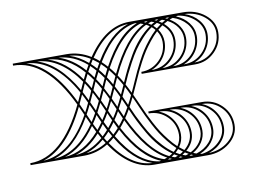

<svg xmlns="http://www.w3.org/2000/svg" viewBox="-71 -650 1122 847"><g transform="rotate(-10 489.5 -227.0)"><path d="M808.1 -134.2Q843.1 -120.6 864.7 -89.4Q886.4 -58.1 886.4 -19.7Q886.4 14.9 863.2 42.8Q840 70.8 802 83.9Q854 81.7 889.9 51.8Q925.7 21.9 925.7 -19.7Q925.7 -67.3 892 -100.7Q858.4 -134.2 810.3 -134.2ZM760.1 -134.2Q795 -120.6 816.7 -89.4Q838.3 -58.1 838.3 -19.7Q838.3 12.7 817.5 39.6Q796.8 66.4 762.7 80.4Q764 80.9 767 81.5Q770.1 82.2 771.9 82.2Q817.3 75.2 847.5 46.5Q877.6 17.9 877.6 -19.7Q877.6 -67.3 844 -100.7Q810.3 -134.2 762.2 -134.2ZM712 -134.2Q746.9 -120.6 768.6 -89.4Q790.2 -58.1 790.2 -19.7Q790.2 7.9 774.9 31.7Q759.6 55.5 733 71.2Q735.1 72.1 737.5 73Q739.9 73.9 742.8 75Q745.6 76 747.4 76.5Q784.1 64.7 806.8 38.7Q829.5 12.7 829.5 -19.7Q829.5 -67.3 795.9 -100.7Q762.2 -134.2 714.2 -134.2ZM663.9 -134.2Q698.9 -120.6 720.5 -89.4Q742.1 -58.1 742.1 -19.7Q742.1 24.5 705 56.8Q714.6 62.5 722.9 66.9Q750 52.9 765.7 29.9Q781.5 7 781.5 -19.7Q781.5 -67.3 747.8 -100.7Q714.2 -134.2 666.1 -134.2ZM615.8 -134.2Q650.8 -120.6 672.4 -89.4Q694.1 -58.1 694.1 -19.7Q694.1 10.5 676.1 35.8Q691.9 48.5 697.1 52Q733.4 21.4 733.4 -19.7Q733.4 -67.3 699.7 -100.7Q666.1 -134.2 618 -134.2ZM173.1 -9.2Q258.3 -14.4 328.2 -94.4L314.2 -123.3Q250.9 -33.2 173.1 -9.2ZM675.7 -536.7Q674 -536.7 670.9 -535.8Q667.8 -535 666.5 -535Q667.4 -534.5 670.2 -533.4Q673.1 -532.3 674.8 -531.5L684 -535.4Q678.8 -536.3 675.7 -536.7ZM221.2 -9.2Q288.5 -13.5 345.7 -63.4L333 -86.1Q281.9 -28.4 221.2 -9.2ZM714.6 -535Q715.5 -534.5 718.3 -533.4Q721.2 -532.3 722.9 -531.5L732.1 -535.4Q726.8 -536.3 723.8 -536.7Q722 -536.7 719 -535.8Q715.9 -535 714.6 -535ZM699.3 -531Q697.6 -530.6 694.7 -529.5Q691.9 -528.4 689.5 -527.5Q687.1 -526.7 684.9 -525.8Q693.6 -520.5 697.6 -517.5Q705.4 -522.7 712.8 -526.2Q705.4 -529.3 699.3 -531ZM269.2 -9.2Q317.7 -12.2 360.6 -38.9L350.1 -55.5Q311.2 -22.3 269.2 -9.2ZM627.6 -536.7Q626.3 -536.7 623.3 -535.8Q620.2 -535 618.4 -535Q619.3 -534.5 622.2 -533.4Q625 -532.3 626.7 -531.5L635.9 -535.4Q630.7 -536.3 627.6 -536.7ZM651.2 -531Q649.5 -530.6 646.6 -529.5Q643.8 -528.4 641.4 -527.5Q639 -526.7 636.8 -525.8Q645.5 -520.5 649.5 -517.5Q657.3 -522.7 664.8 -526.2Q657.3 -529.3 651.2 -531ZM674.8 -521.4Q666.5 -517 656.9 -511.4Q663.5 -505.7 670.5 -497.4Q676.6 -502.6 689.7 -512.2Q681.8 -517.9 674.8 -521.4ZM125 -9.2Q228.6 -15.3 309.9 -132.4L294.1 -167.4Q220.3 -38.9 125 -9.2ZM587.8 -535.4Q582.6 -536.3 579.5 -536.7Q483 -522.7 405.2 -392.9Q419.1 -379.8 429.2 -368.4Q500.4 -501.7 587.8 -535.4ZM603.1 -531Q510.9 -502.6 435.3 -361.5Q446.7 -348.3 458.5 -331.3Q529.7 -480.8 616.7 -526.2Q609.3 -529.3 603.1 -531ZM626.7 -521.4Q537.6 -478.6 464.2 -323Q475.5 -306.8 486.5 -287.2Q500.4 -319.1 511.8 -342.2Q523.2 -365.4 543.3 -400.3Q563.4 -435.3 588.5 -463.9Q613.6 -492.6 641.6 -512.2Q633.7 -517.9 626.7 -521.4ZM649 -506.6Q625.9 -490.8 603.8 -466.6Q581.7 -442.3 566.9 -420.7Q552 -399 535.4 -368Q518.8 -337 511.1 -320.6Q503.5 -304.2 491.7 -277.5Q499.6 -263.5 512.2 -237.3L523.2 -261.4Q525.3 -266.2 535.6 -289.3Q545.9 -312.5 552.7 -327.1Q559.4 -341.8 573 -367.6Q586.5 -393.4 598.8 -412.4Q611 -431.4 628.5 -453.2Q646 -475.1 663.9 -491.7Q656 -501.3 649 -506.6ZM548.5 -538.5Q451.9 -534.5 373.3 -418.3Q385.5 -410.4 398.2 -399Q465.5 -510.9 548.5 -538.5ZM76.9 -9.2Q200.2 -16.6 289.8 -177.4L282.8 -193.2L271.9 -217.2Q188.8 -44.1 76.9 -9.2ZM314.2 -331.3 328.2 -360.1Q258.3 -440.1 173.1 -445.4Q250.9 -421.3 314.2 -331.3ZM342.2 -287.2 358 -322.1Q345.3 -340 334.8 -352.7L319.9 -323Q331.3 -306.8 342.2 -287.2ZM368 -237.3 378.9 -261.4 385.9 -277.1Q375.9 -295.5 363.6 -313.8L347.5 -277.5Q355.3 -263.5 368 -237.3ZM372.8 -227.3 386.8 -196.7 391.2 -187.1Q400.8 -204.5 411.3 -227.3Q400.8 -250 391.2 -267.5L386.8 -257.9ZM395.5 -177 411.7 -140.7Q424 -159.1 434 -177.4L427 -193.2L416.1 -217.2Q403.4 -191 395.5 -177ZM416.1 -131.6 430.9 -101.8Q441.4 -114.5 454.1 -132.4L438.4 -167.4Q427.4 -147.7 416.1 -131.6ZM435.3 -93.1Q510.9 48.1 603.1 76.5Q609.3 74.7 616.7 71.7Q529.7 26.2 458.5 -123.3Q446.7 -106.2 435.3 -93.1ZM385.9 -177.4 378.9 -193.2 368 -217.2Q355.3 -191 347.5 -177L363.6 -140.7Q375.9 -159.1 385.9 -177.4ZM390.3 -167.4Q379.4 -147.7 368 -131.6L382.9 -101.8Q393.4 -114.5 406 -132.4ZM410.4 -123.3Q398.6 -106.2 387.2 -93.1L400.3 -69.5Q415.2 -83.5 424.4 -94.4ZM429.2 -86.1Q419.1 -74.7 405.2 -61.6Q483 68.2 579.5 82.2Q582.6 81.7 587.8 80.9Q500.4 47.2 429.2 -86.1ZM363.2 -227.3Q352.7 -250 343.1 -267.5L338.7 -257.9L324.7 -227.3L338.7 -196.7L343.1 -187.1Q352.7 -204.5 363.2 -227.3ZM337.8 -277.1Q327.8 -295.5 315.6 -313.8L299.4 -277.5Q307.3 -263.5 319.9 -237.3L330.9 -261.4ZM309.9 -322.1Q228.6 -439.2 125 -445.4Q220.3 -415.6 294.1 -287.2ZM333 -368.4 345.7 -391.2Q288.5 -441 221.2 -445.4Q281.9 -426.1 333 -368.4ZM362.3 -331.3 376.3 -360.1Q367.1 -371.1 352.3 -385.1L339.2 -361.5Q350.5 -348.3 362.3 -331.3ZM390.3 -287.2 406 -322.1Q393.4 -340 382.9 -352.7L368 -323Q379.4 -306.8 390.3 -287.2ZM395.5 -277.5Q403.4 -263.5 416.1 -237.3L427 -261.4L434 -277.1Q424 -295.5 411.7 -313.8ZM420.9 -227.3 434.9 -196.7 439.2 -187.1Q448.9 -204.5 459.4 -227.3Q448.9 -250 439.2 -267.5L434.9 -257.9ZM443.6 -177 459.8 -140.7Q472 -159.1 482.1 -177.4L475.1 -193.2L464.2 -217.2Q451.5 -191 443.6 -177ZM464.2 -131.6Q537.6 24 626.7 66.9Q633.7 63.4 641.6 57.7Q613.6 38 588.5 9.4Q563.4 -19.2 543.3 -54.2Q523.2 -89.2 511.8 -112.3Q500.4 -135.5 486.5 -167.4Q475.5 -147.7 464.2 -131.6ZM675.7 82.2Q678.8 81.7 684 80.9L674.8 76.9Q673.5 77.4 672.2 78Q670.9 78.7 669.4 79.3Q667.8 80 666.5 80.4Q668.3 80.9 671.3 81.5Q674.4 82.2 675.7 82.2ZM350.1 -399 360.6 -415.6Q317.7 -442.3 269.2 -445.4Q311.2 -432.3 350.1 -399ZM381.1 -368.4 393.8 -391.2Q385.1 -398.6 368 -410.8L357.1 -392.9Q371.1 -379.8 381.1 -368.4ZM410.4 -331.3 424.4 -360.1Q415.2 -371.1 400.3 -385.1L387.2 -361.5Q398.6 -348.3 410.4 -331.3ZM416.1 -323Q427.4 -306.8 438.4 -287.2L454.1 -322.1Q441.4 -340 430.9 -352.7ZM443.6 -277.5Q451.5 -263.5 464.2 -237.3L475.1 -261.4L482.1 -277.1Q472 -295.5 459.8 -313.8ZM469 -227.3 483 -196.7 487.3 -187.1Q496.9 -204.5 507.4 -227.3Q496.9 -250 487.3 -267.5L483 -257.9ZM491.7 -177Q503.5 -150.3 511.1 -134Q518.8 -117.6 535.4 -86.5Q552 -55.5 566.9 -33.9Q581.7 -12.2 603.8 12Q625.9 36.3 649 52Q656 46.8 663.9 37.2Q646 20.5 628.5 -1.3Q611 -23.2 598.8 -42.2Q586.5 -61.2 573 -87Q559.4 -112.8 552.7 -127.4Q545.9 -142 535.6 -165.2Q525.3 -188.4 523.2 -193.2L512.2 -217.2Q499.6 -191 491.7 -177ZM699.3 76.5Q705.4 74.7 712.8 71.7Q705.4 68.2 697.6 62.9Q693.6 66 684.9 71.2Q687.1 72.1 689.5 73Q691.9 73.9 694.7 75Q697.6 76 699.3 76.5ZM714.6 80.4Q715.9 80.9 719 81.5Q722 82.2 723.8 82.2Q726.8 81.7 732.1 80.9L722.9 76.9Q721.6 77.4 720.3 78Q719 78.7 717.4 79.3Q715.9 80 714.6 80.4ZM627.6 82.2Q630.7 81.7 635.9 80.9L626.7 76.9Q625.4 77.4 624.1 78Q622.8 78.7 621.3 79.3Q619.8 80 618.4 80.4Q620.2 80.9 623.3 81.5Q626.3 82.2 627.6 82.2ZM651.2 76.5Q657.3 74.7 664.8 71.7Q657.3 68.2 649.5 62.9Q645.5 66 636.8 71.2Q639 72.1 641.4 73Q643.8 73.9 646.6 75Q649.5 76 651.2 76.5ZM674.8 66.9Q681.8 63.4 689.7 57.7Q676.6 48.1 670.5 42.8Q663.5 51.1 656.9 56.8Q666.5 62.5 674.8 66.9ZM337.8 -177.4 330.9 -193.2 319.9 -217.2Q307.3 -191 299.4 -177L315.6 -140.7Q327.8 -159.1 337.8 -177.4ZM342.2 -167.4Q331.3 -147.7 319.9 -131.6L334.8 -101.8Q345.3 -114.5 358 -132.4ZM362.3 -123.3Q350.5 -106.2 339.2 -93.1L352.3 -69.5Q367.1 -83.5 376.3 -94.4ZM381.1 -86.1Q371.1 -74.7 357.1 -61.6L368 -43.7Q385.1 -55.9 393.8 -63.4ZM398.2 -55.5Q385.5 -44.1 373.3 -36.3Q451.9 80 548.5 83.9Q465.5 56.4 398.2 -55.5ZM315.1 -227.3Q304.6 -250 295 -267.5L290.6 -257.9L276.7 -227.3L290.6 -196.7L295 -187.1Q304.6 -204.5 315.1 -227.3ZM289.8 -277.1Q200.2 -437.9 76.9 -445.4Q188.8 -410.4 271.9 -237.3L282.8 -261.4ZM17.5 -8.7Q163 -8.7 267 -227.3Q163 -445.8 17.5 -445.8V-454.5H257.9Q314.7 -454.5 365.4 -423.1Q449.7 -547.2 555.5 -547.2H795.9Q853.1 -547.2 893.8 -514.2Q934.4 -481.2 934.4 -434.9Q934.4 -383.7 898.2 -347.7Q861.9 -311.6 810.3 -311.6H569.9V-320.4Q618 -320.4 651.7 -353.8Q685.3 -387.2 685.3 -434.9Q685.3 -461.5 669.6 -484.7Q652.1 -468.5 635.1 -446.9Q618 -425.3 606.4 -407.6Q594.8 -389.9 580.6 -363.2Q566.4 -336.5 560.8 -324.1Q555.1 -311.6 543.5 -285.8Q531.9 -260.1 531 -257.9L517 -227.3L531 -196.7Q531.9 -194.5 543.5 -168.7Q555.1 -142.9 560.8 -130.5Q566.4 -118 580.6 -91.3Q594.8 -64.7 606.4 -47Q618 -29.3 635.1 -7.6Q652.1 14 669.6 30.2Q685.3 7 685.3 -19.7Q685.3 -67.3 651.7 -100.7Q618 -134.2 569.9 -134.2V-142.9H810.3Q861.9 -142.9 898.2 -106.9Q934.4 -70.8 934.4 -19.7Q934.4 26.7 893.8 59.7Q853.1 92.7 795.9 92.7H555.5Q449.7 92.7 365.4 -31.5Q314.7 0 257.9 0H17.5ZM810.3 -320.4Q858.4 -320.4 892 -353.8Q925.7 -387.2 925.7 -434.9Q925.7 -476.4 889.9 -506.3Q854 -536.3 802 -538.5Q840 -525.3 863.2 -497.4Q886.4 -469.4 886.4 -434.9Q886.4 -396.4 864.7 -365.2Q843.1 -333.9 808.1 -320.4ZM762.2 -320.4Q810.3 -320.4 844 -353.8Q877.6 -387.2 877.6 -434.9Q877.6 -472.5 847.5 -501.1Q817.3 -529.7 771.9 -536.7Q770.5 -536.7 767.5 -535.8Q764.4 -535 762.7 -535Q796.8 -521 817.5 -494.1Q838.3 -467.2 838.3 -434.9Q838.3 -396.4 816.7 -365.2Q795 -333.9 760.1 -320.4ZM714.2 -320.4Q762.2 -320.4 795.9 -353.8Q829.5 -387.2 829.5 -434.9Q829.5 -467.2 806.8 -493.2Q784.1 -519.2 747.4 -531Q745.6 -530.6 742.8 -529.5Q739.9 -528.4 737.5 -527.5Q735.1 -526.7 733 -525.8Q759.6 -510.1 774.9 -486.2Q790.2 -462.4 790.2 -434.9Q790.2 -396.4 768.6 -365.2Q746.9 -333.9 712 -320.4ZM666.1 -320.4Q714.2 -320.4 747.8 -353.8Q781.5 -387.2 781.5 -434.9Q781.5 -461.5 765.7 -484.5Q750 -507.4 722.9 -521.4Q714.6 -517 705 -511.4Q742.1 -479 742.1 -434.9Q742.1 -396.4 720.5 -365.2Q698.9 -333.9 663.9 -320.4ZM618 -320.4Q666.1 -320.4 699.7 -353.8Q733.4 -387.2 733.4 -434.9Q733.4 -476 697.1 -506.6Q691.9 -503.1 676.1 -490.4Q694.1 -465 694.1 -434.9Q694.1 -396.4 672.4 -365.2Q650.8 -333.9 615.8 -320.4Z"/></g></svg>

Font: FoglihtenBPS01
Style: Regular
Weight: 500
Version: Version 0.75